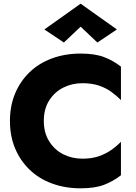

<svg xmlns="http://www.w3.org/2000/svg" viewBox="-20 -1007 741 1043"><path d="M218 -350Q218 -415 247 -461Q276 -507 323.5 -531Q371 -555 428 -555Q478 -555 516 -542.5Q554 -530 584 -508.5Q614 -487 637 -463V-645Q595 -678 545 -697Q495 -716 418 -716Q334 -716 263 -690Q192 -664 141 -615Q90 -566 62 -499Q34 -432 34 -350Q34 -268 62 -201Q90 -134 141 -85Q192 -36 263 -10Q334 16 418 16Q495 16 545 -3Q595 -22 637 -55V-237Q614 -213 584 -192Q554 -171 516 -158Q478 -145 428 -145Q371 -145 323.5 -169Q276 -193 247 -239.5Q218 -286 218 -350ZM418 -862 509 -776 615 -847 418 -987 221 -847 327 -776Z"/></svg>

Font: Glinicke Jost Bold
Style: Bold
Weight: 700
Version: Version 3.710